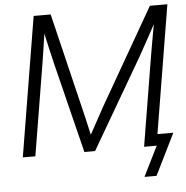

<svg xmlns="http://www.w3.org/2000/svg" viewBox="-59 -785 968 998"><g transform="rotate(-5 425.5 -286.0)"><path d="M33.2 0 153.3 -727.5H242.2L364.7 -219.7Q371.1 -193.4 379.9 -155.5Q388.7 -117.7 395.5 -86.4Q412.6 -117.7 434.1 -157Q455.6 -196.3 470.2 -223.1L759.8 -727.5H851.1L731 0H666L743.2 -468.3Q749.5 -504.4 756.8 -546.4Q764.2 -588.4 772 -630.4Q745.1 -580.6 721.4 -537.6Q697.8 -494.6 680.7 -464.4L410.2 0H354.5L238.3 -467.8Q231 -498 221.2 -540.3Q211.4 -582.5 200.7 -630.9Q194.3 -588.4 188 -544.9Q181.6 -501.5 175.3 -464.4L98.6 0ZM654.3 156.2 731.9 0H690.4L700.2 -59.6H823.7L717.3 156.2Z"/></g></svg>

Font: Inter Display Light
Style: Italic
Weight: 300
Italic angle: -9.39999°
Designer: Rasmus Andersson
Foundry: rsms
Version: Version 4.000;git-a52131595